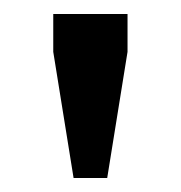

<svg xmlns="http://www.w3.org/2000/svg" viewBox="-20 -710 258 274"><path d="M56 -636V-690H162V-636L133 -456H85Z"/></svg>

Font: Mozilla Text BETA Medium
Style: Regular
Weight: 500
Designer: Studio DRAMA
Foundry: Studio DRAMA
Version: Version 0.100